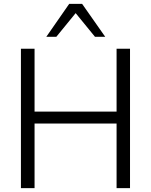

<svg xmlns="http://www.w3.org/2000/svg" viewBox="-20 -970 779 990"><path d="M158.2 -718.8V-394.5H581.1V-718.8H650.4V0H581.1V-333H158.2V0H87.9V-718.8ZM218.8 -780.3 336.9 -950.2H403.3L522.5 -780.3H469.7L370.1 -902.3L270.5 -780.3Z"/></svg>

Font: Min Sans Light
Style: Regular
Weight: 300
Designer: Jinseong-Kim, NotoSansCJK, Nunito
Foundry: Jinseong-Kim
Version: Version 1.400;Glyphs 3.1.2 (3151)